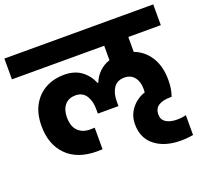

<svg xmlns="http://www.w3.org/2000/svg" viewBox="-154 -902 1212 1138"><g transform="rotate(-20 452.5 -332.5)"><path d="M717 -609V-515Q779 -492 816 -434Q853 -376 853 -288Q853 -232 837 -188H831Q727 -188 727 -116Q727 -83 753 -66.5Q779 -50 821 -50Q854 -50 879 -57V68Q843 75 801 75Q700 75 638.5 27Q577 -21 577 -109Q577 -165 610.5 -207.5Q644 -250 696 -267Q697 -274 697 -289Q697 -335 674.5 -363Q652 -391 612 -391Q566 -391 544 -358Q522 -325 522 -273V-244H392V-273Q392 -324 370 -357.5Q348 -391 304 -391Q260 -391 236 -362.5Q212 -334 212 -286Q212 -229 240.5 -200Q269 -171 319 -171Q336 -171 346 -172V-36Q332 -35 312 -35Q188 -35 120.5 -103.5Q53 -172 53 -288Q53 -367 84 -421Q115 -475 166.5 -502Q218 -529 281 -529Q347 -529 389.5 -497.5Q432 -466 453 -415H457Q471 -451 498.5 -478Q526 -505 565 -518V-609H-17V-740H922V-609Z"/></g></svg>

Font: Poppins A&M
Style: Bold-A&M
Weight: 700
Designer: Ninad Kale (Devanagari), Jonny Pinhorn (Latin)
Foundry: Indian Type Foundry
Version: 4.004